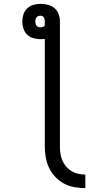

<svg xmlns="http://www.w3.org/2000/svg" viewBox="-20 -755 540 990"><path d="M420 215Q392 215 363.5 210Q335 205 310 191.5Q285 178 265 157Q245 136 233 110.5Q221 85 216 56.5Q211 28 211 0V-554Q206 -554 200.5 -553.5Q195 -553 189 -553Q171 -553 152.5 -558Q134 -563 120.5 -576Q107 -589 101 -607Q95 -625 95 -644Q95 -663 101 -681Q107 -699 120.5 -712Q134 -725 152.5 -730Q171 -735 190 -735Q209 -735 228 -730Q247 -725 261.5 -712.5Q276 -700 282.5 -681.5Q289 -663 289 -644V0Q289 19 291.5 37Q294 55 301.5 72.5Q309 90 321 104Q333 118 349 127.5Q365 137 383 141Q401 145 420 145ZM189 -614Q196 -614 202 -616.5Q208 -619 211 -624V-644Q211 -649 210 -654.5Q209 -660 206.5 -664.5Q204 -669 199 -671.5Q194 -674 189 -674Q183 -674 177.5 -672Q172 -670 168.5 -665.5Q165 -661 163.5 -655.5Q162 -650 162 -644Q162 -638 163.5 -632.5Q165 -627 168.5 -622.5Q172 -618 178 -616Q184 -614 189 -614Z"/></svg>

Font: Iosevka MaddieWtf
Style: Regular
Weight: 400
Monospace: yes
Designer: Belleve Invis
Foundry: Belleve Invis
Version: Version 31.3.0; ttfautohint (v1.8.3)